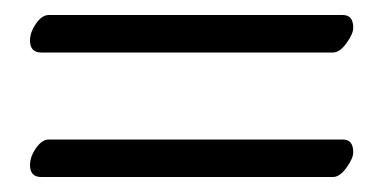

<svg xmlns="http://www.w3.org/2000/svg" viewBox="-20 -379 511 256"><path d="M424 -309H35Q20 -309 20 -325Q20 -336 28 -347.5Q36 -359 45 -359H437Q451 -359 451 -342Q451 -334 442 -321.5Q433 -309 424 -309ZM424 -143H35Q20 -143 20 -159Q20 -170 28 -181.5Q36 -193 45 -193H437Q451 -193 451 -176Q451 -168 442 -155.5Q433 -143 424 -143Z"/></svg>

Font: Bukvitsa
Style: Regular
Weight: 500
Foundry: Ponomar Technologies, Inc.
Version: Version 1.1